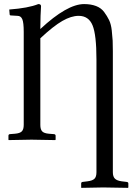

<svg xmlns="http://www.w3.org/2000/svg" viewBox="-20 -678 643 932"><path d="M527.8 -430.2V158.2Q527.8 179.2 537.8 189.2Q547.9 199.2 570.8 202.1L595.2 205.1Q603 206.1 603 212.9V231.9L601.1 233.9Q520 231.9 481 231.9L375 233.9L374 231.9V212.9Q374 206.1 380.9 205.1L404.8 202.1Q428.7 199.2 438.5 189.7Q448.2 180.2 448.2 158.2V-389.2Q448.2 -509.3 429.2 -555.2Q410.2 -601.1 361.8 -601.1Q325.7 -601.1 282.7 -576.4Q239.7 -551.8 175.8 -492.2V-71.8Q175.8 -49.8 184.8 -40.3Q193.8 -30.8 217.8 -28.8L242.2 -26.9Q250 -25.9 250 -19V0L248 2Q171.9 0 132.8 0L22 2L21 0V-19Q21 -25.9 27.8 -26.9L51.8 -28.8Q76.7 -30.8 85.9 -40.3Q95.2 -49.8 95.2 -71.8V-522.9Q95.2 -568.8 88.1 -585Q81.1 -601.1 64.9 -601.1L33.2 -603Q27.3 -603 26.9 -607.9L24.9 -631.8Q117.7 -638.7 166 -658.2Q179.2 -658.2 179.2 -647.9Q176.3 -607.9 175.8 -543V-537.1Q305.7 -658.2 388.2 -658.2Q421.4 -658.2 446.3 -648.7Q471.2 -639.2 485.6 -619.6Q500 -600.1 509.5 -580.6Q519 -561 522.5 -530.5Q525.9 -500 526.9 -480.5Q527.8 -460.9 527.8 -430.2Z"/></svg>

Font: Biolilbert
Style: Regular
Weight: 400
Designer: Philipp H. Poll
Foundry: Philipp H. Poll
Version: Version 1.1.0